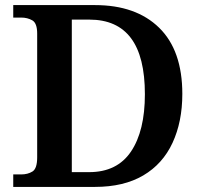

<svg xmlns="http://www.w3.org/2000/svg" viewBox="-20 -734 792 754"><path d="M32 0V-49H63Q89 -49 107.5 -60.5Q126 -72 126 -116V-602Q126 -643 107 -654Q88 -665 63 -665H32V-714H353Q514 -714 605 -625Q696 -536 696 -365Q696 -256 657.5 -173Q619 -90 542.5 -45Q466 0 353 0ZM330 -58Q440 -58 494.5 -139Q549 -220 549 -364Q549 -511 494.5 -584Q440 -657 331 -657H262V-58Z"/></svg>

Font: Noto Serif Vithkuqi SemiBold
Style: Regular
Weight: 600
Version: Version 1.005